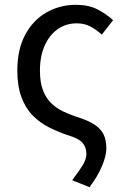

<svg xmlns="http://www.w3.org/2000/svg" viewBox="-20 -577 523 798"><path d="M352 201 280 172Q308 135 323.5 110Q339 85 339 62Q339 35 323 16.5Q307 -2 259 -16Q221 -29 184 -47.5Q147 -66 117 -96Q87 -126 69.5 -172Q52 -218 52 -284Q52 -372 85 -433Q118 -494 173.5 -525.5Q229 -557 295 -557Q348 -557 385 -538Q422 -519 450 -493L403 -433Q380 -454 355.5 -467Q331 -480 299 -480Q254 -480 219.5 -455.5Q185 -431 165.5 -387Q146 -343 146 -284Q146 -236 158 -203.5Q170 -171 191.5 -149.5Q213 -128 241 -114.5Q269 -101 300 -91Q345 -77 371.5 -60Q398 -43 410 -19.5Q422 4 422 42Q422 69 404.5 112Q387 155 352 201Z"/></svg>

Font: Farlight84_Sys_V01
Style: Regular
Weight: 400
Designer: Ryoko NISHIZUKA  (kana, bopomofo & ideographs); Paul D. Hunt (Latin, Greek & Cyrillic); Sandoll Communications , Soo-you
Foundry: Adobe
Version: Version 2.004;October 29, 2024;FontCreator 14.0.0.2814 64-bi